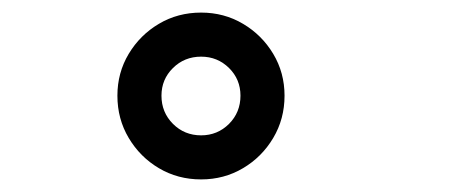

<svg xmlns="http://www.w3.org/2000/svg" viewBox="-20 -796 750 305"><path d="M299.5 -511Q262.5 -511 232.5 -528.8Q202.5 -546.5 184.5 -576.8Q166.5 -607 166.5 -644Q166.5 -680.5 184.5 -710.5Q202.5 -740.5 232.5 -758.2Q262.5 -776 299.5 -776Q336 -776 366 -758.2Q396 -740.5 414 -710.5Q432 -680.5 432 -644Q432 -607 414 -576.8Q396 -546.5 366 -528.8Q336 -511 299.5 -511ZM299.5 -581Q325.5 -581 343.8 -599.2Q362 -617.5 362 -644Q362 -670 343.8 -688Q325.5 -706 299.5 -706Q273 -706 254.8 -688Q236.5 -670 236.5 -644Q236.5 -617.5 254.8 -599.2Q273 -581 299.5 -581Z"/></svg>

Font: League Mono
Style: Regular
Weight: 400
Width: 6
Designer: Tyler Finck
Foundry: The League of Moveable Type / Tyler Finck
Version: Version 2.300;RELEASE